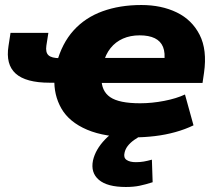

<svg xmlns="http://www.w3.org/2000/svg" viewBox="-20 -537 869 766"><path d="M515 11Q399 11 327.5 -19.5Q256 -50 225 -104Q194 -158 197 -225L211 -207H178Q83 -207 42.5 -243.5Q2 -280 14 -354L22 -406H173L165 -355Q161 -328 173.5 -316.5Q186 -305 218 -305H240L206 -285Q227 -364 273.5 -415.5Q320 -467 389 -492Q458 -517 544 -517Q624 -517 685 -487.5Q746 -458 776.5 -398Q807 -338 794 -247L788 -206H365L385 -225Q384 -174 419.5 -149.5Q455 -125 539 -125Q586 -125 635 -134.5Q684 -144 718 -160L752 -37Q719 -21 679.5 -10Q640 1 597.5 6Q555 11 515 11ZM537 -396Q500 -396 470.5 -383Q441 -370 421 -345Q401 -320 392 -284L380 -306H652L635 -289Q640 -326 630.5 -349.5Q621 -373 597.5 -384.5Q574 -396 537 -396ZM482 209Q408 209 374.5 180.5Q341 152 351 103Q361 59 399.5 19Q438 -21 502 -48L551 0Q531 10 515 21.5Q499 33 489.5 45.5Q480 58 477 72Q472 92 485 101Q498 110 522 110Q539 110 553.5 107.5Q568 105 586 100L589 190Q561 199 537 204Q513 209 482 209Z"/></svg>

Font: Nunito Sans 7pt SemiExpanded Black
Style: Italic
Weight: 900
Width: 6
Italic angle: -9°
Designer: Vernon Adams
Foundry: Vernon Adams
Version: Version 3.101;gftools[0.9.27]